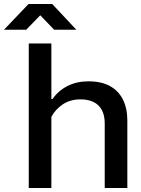

<svg xmlns="http://www.w3.org/2000/svg" viewBox="-92 -948 709 968"><path d="M53 0V-729H167V-449H173Q202 -491 248.5 -514.5Q295 -538 354 -538Q419 -538 462.5 -514Q506 -490 528 -445.5Q550 -401 550 -340V0H436V-326Q436 -367 421 -394Q406 -421 379 -434Q352 -447 314 -447Q263 -447 225.5 -422.5Q188 -398 167 -359V0ZM-72 -798 52 -928H171L293 -798H181L111 -871L40 -798Z"/></svg>

Font: Hubot Sans Medium
Style: Regular
Weight: 500
Designer: Deni Anggara
Foundry: GitHub, Inc., Subsidiary of Microsoft Corporation
Version: Version 2.000